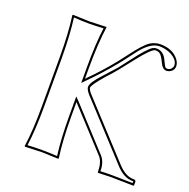

<svg xmlns="http://www.w3.org/2000/svg" viewBox="-119 -773 876 890"><g transform="rotate(20 318.5 -327.5)"><path d="M523.9 -658.2Q585.4 -658.2 615.7 -619.1Q627.4 -603 627.9 -587.9Q627.9 -564.5 605 -554.7Q598.1 -552.2 591.8 -551.8Q572.3 -551.8 559.1 -580.6Q544.4 -612.3 532.7 -619.1Q524.4 -624 513.2 -624Q494.6 -624 437 -550.3Q390.6 -491.2 383.8 -482.9Q366.2 -461.4 335 -427.2Q287.6 -373 286.1 -357.9Q287.1 -347.7 299.8 -333L539.1 -73.2Q578.6 -28.8 617.2 -27.8H624Q631.3 -26.4 632.8 -20V-1L629.9 1Q628.9 1 516.1 -1L456.1 1L454.1 -1V-6.8Q453.1 -51.3 434.1 -73.2L252 -271Q250.5 -272.5 250 -272.9V-200.2Q250 -85.4 262.2 0L259.8 2.9Q258.3 2.9 178.2 0L95.2 2.9L94.2 0Q106 -81.5 106 -200.2V-444.8Q106 -559.6 94.2 -645L96.2 -647.9Q97.7 -647.9 178.2 -645L261.2 -647.9L262.2 -645Q250.5 -564.9 250 -444.8V-388.2Q313.5 -451.7 363.8 -514.2Q376 -529.3 398.9 -559.6Q447.3 -625 474.6 -643.1Q498.5 -657.7 523.9 -658.2ZM523.9 -647.9Q481.9 -647.9 436 -591.3Q426.8 -580.1 407.7 -554.2Q384.3 -522.9 371.6 -507.8Q319.3 -443.4 256.8 -380.9L240.2 -363.8V-444.8Q240.2 -558.1 251 -637.2Q206.5 -634.8 178.2 -634.8Q149.4 -634.8 105 -637.7Q115.7 -553.2 116.2 -444.8V-200.2Q116.2 -87.4 105 -7.8Q149.4 -10.3 178.2 -9.8Q207 -9.8 251 -7.3Q240.2 -91.8 240.2 -200.2V-297.4L257.3 -279.8L259.3 -277.8L441.4 -79.6Q463.9 -54.2 463.9 -9.8Q488.8 -11.2 516.1 -11.2Q551.3 -11.2 623 -9.3V-18.1H617.2Q572.8 -19 531.7 -66.4L292.5 -326.2Q276.4 -345.2 275.9 -357.9Q275.9 -379.4 321.3 -428.2Q361.8 -472.2 376.5 -489.3Q389.6 -505.4 415 -539.1Q473.1 -616.2 496.6 -629.4Q505.9 -633.8 513.2 -633.8Q548.8 -633.8 565.9 -596.2Q578.6 -568.4 583.5 -564.5Q587.9 -562 591.8 -562Q608.4 -562 616.2 -578.6Q618.2 -583.5 618.2 -587.9Q618.2 -613.8 582.5 -633.8Q556.2 -647.5 523.9 -647.9Z"/></g></svg>

Font: Linux Biolinum Outline O
Style: Bold
Weight: 700
Designer: Philipp H. Poll
Foundry: Philipp H. Poll
Version: Version 0.9.2